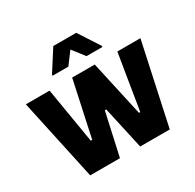

<svg xmlns="http://www.w3.org/2000/svg" viewBox="-155 -877 1059 1045"><g transform="rotate(-30 375.0 -355.0)"><path d="M125 0 15 -510H164L222 -162H231L306 -510H448L525 -162H533L590 -510H735L625 0H439L380 -267H371L312 0ZM219 -572V-579L303 -710H447L532 -579V-572H432L374 -647L318 -572Z"/></g></svg>

Font: Saira Semi Condensed
Style: Bold
Weight: 700
Width: 4
Designer: Hector Gatti with collaboration of the Omnibus-Type team
Foundry: Omnibus-Type
Version: Version 1.001; ttfautohint (v1.8)